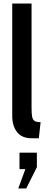

<svg xmlns="http://www.w3.org/2000/svg" viewBox="-20 -770 268 1083"><path d="M49 -116V-750H158V-161Q158 -127 161.5 -110.5Q165 -94 175.5 -87.5Q186 -81 209 -81L199 10H159Q104 10 76.5 -24.5Q49 -59 49 -116ZM83 293 123 184H90V91H188V173L128 293Z"/></svg>

Font: Cabin Condensed SemiBold
Style: Regular
Weight: 600
Width: 3
Designer: Pablo Impallari
Foundry: Pablo Impallari. http://www.impallari.com Igino Marini. http://www.ikern.com
Version: Version 2.200